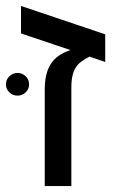

<svg xmlns="http://www.w3.org/2000/svg" viewBox="-46 -628 389 648"><path d="M309.1 -512.2V-418.9L255.9 -437Q227.1 -421.9 215.8 -408.7Q204.6 -395.5 199.7 -377.2Q194.8 -358.9 194.8 -331.1V0H105V-327.1Q105 -378.9 124.8 -411.1Q144.5 -443.4 191.9 -459L24.9 -515.1V-607.9ZM-25.9 -342.8Q-25.9 -359.9 -14.2 -370.8Q-2.4 -381.8 13.2 -381.8Q28.8 -381.8 40.5 -370.8Q52.2 -359.9 52.2 -342.8Q52.2 -327.1 40.5 -316.2Q28.8 -305.2 13.2 -305.2Q-2.4 -305.2 -14.2 -316.2Q-25.9 -327.1 -25.9 -342.8Z"/></svg>

Font: Arial
Style: Regular
Weight: 400
Designer: Steve Matteson
Foundry: Ascender Corporation
Version: Version 2.00.3